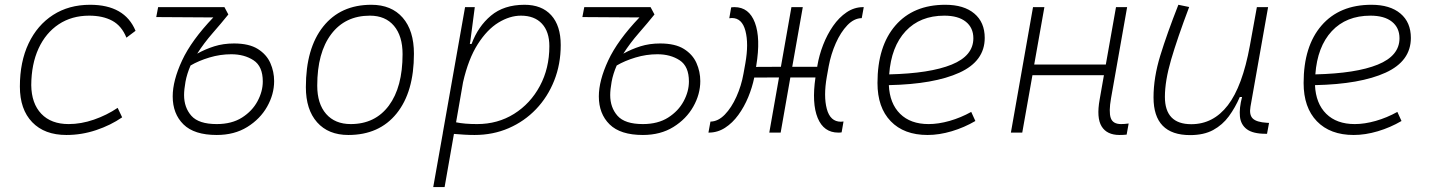

<svg xmlns="http://www.w3.org/2000/svg" viewBox="-20 -547 5899 792"><path d="M263.2 -35.2Q314.5 -35.2 367.4 -53.5Q420.4 -71.8 465.3 -102.1L483.9 -63Q436.5 -30.3 376.7 -10.3Q316.9 9.8 253.9 9.8Q163.6 9.8 112.8 -43Q62 -95.7 62 -189.9Q62 -292 97.9 -367.7Q133.8 -443.4 199 -485.4Q264.2 -527.3 351.6 -527.3Q494.6 -527.3 539.1 -419.9L501.5 -391.6Q481.9 -440.4 443.1 -461.4Q404.3 -482.4 347.7 -482.4Q275.9 -482.4 222.2 -446.8Q168.5 -411.1 138.9 -346.7Q109.4 -282.2 108.9 -195.8Q109.9 -120.1 150.4 -77.6Q190.9 -35.2 263.2 -35.2Z M874 9.8Q781.2 9.8 736.8 -33.9Q692.4 -77.6 692.4 -149.4Q692.4 -214.4 731 -297.4Q769.5 -380.4 859.9 -475.1L624.5 -476.6L632.3 -517.6H905.8L921.9 -487.3Q893.6 -452.1 857.2 -410.4Q820.8 -368.7 793.5 -325.7Q826.7 -344.2 864 -356Q901.4 -367.7 945.3 -367.7Q1007.3 -367.7 1043.5 -345Q1079.6 -322.3 1095.2 -286.9Q1110.8 -251.5 1110.8 -212.4Q1110.8 -158.2 1082 -107.2Q1053.2 -56.2 1000 -23.2Q946.8 9.8 874 9.8ZM766.1 -276.9Q751 -242.2 745.1 -209.7Q739.3 -177.2 739.3 -154.8Q739.3 -103.5 769.5 -69.3Q799.8 -35.2 874 -35.2Q936 -35.2 978.3 -62Q1020.5 -88.9 1042.2 -129.4Q1064 -169.9 1064 -210.9Q1064 -273.4 1025.9 -298.3Q987.8 -323.2 934.1 -323.2Q888.2 -323.2 843.8 -309.8Q799.3 -296.4 766.1 -276.9Z M1417 9.8Q1334.5 9.8 1288.1 -42.5Q1241.7 -94.7 1241.7 -187.5Q1241.7 -347.7 1313.2 -437.5Q1384.8 -527.3 1511.7 -527.3Q1594.7 -527.3 1641.1 -474.1Q1687.5 -420.9 1687.5 -325.2Q1687.5 -167.5 1616 -78.9Q1544.4 9.8 1417 9.8ZM1426.8 -35.2Q1527.3 -35.2 1584 -111.3Q1640.6 -187.5 1640.6 -323.7Q1640.6 -398.4 1605.2 -440.4Q1569.8 -482.4 1505.9 -482.4Q1403.8 -482.4 1346.2 -406Q1288.6 -329.6 1288.6 -193.8Q1288.6 -119.1 1325.2 -77.1Q1361.8 -35.2 1426.8 -35.2Z M1814 224.6H1767.1L1807.1 -0.5Q1806.6 -0.5 1806.2 -0.5L1807.1 -1.5L1898.4 -517.6H1938.5L1919.9 -375.5L1918 -365.7H1925.3Q1951.7 -437.5 2005.1 -482.4Q2058.6 -527.3 2143.6 -527.3Q2214.8 -527.3 2253.9 -484.1Q2293 -440.9 2293 -361.3Q2293 -282.2 2266.1 -214.6Q2239.3 -147 2191.2 -96.7Q2143.1 -46.4 2078.4 -18.3Q2013.7 9.8 1937.5 9.8Q1916 9.8 1895 8.5Q1874 7.3 1852.5 5.4ZM1861.3 -42.5Q1895.5 -35.2 1948.2 -35.2Q2033.2 -35.2 2100.6 -77.4Q2168 -119.6 2207 -192.4Q2246.1 -265.1 2246.1 -356.4Q2246.1 -416.5 2215.3 -449.5Q2184.6 -482.4 2128.9 -482.4Q2083 -482.4 2036.1 -453.9Q1989.3 -425.3 1950.7 -364.7Q1912.1 -304.2 1890.1 -208Z M2631.8 9.8Q2539.1 9.8 2494.6 -33.9Q2450.2 -77.6 2450.2 -149.4Q2450.2 -214.4 2488.8 -297.4Q2527.3 -380.4 2617.7 -475.1L2382.3 -476.6L2390.1 -517.6H2663.6L2679.7 -487.3Q2651.4 -452.1 2615 -410.4Q2578.6 -368.7 2551.3 -325.7Q2584.5 -344.2 2621.8 -356Q2659.2 -367.7 2703.1 -367.7Q2765.1 -367.7 2801.3 -345Q2837.4 -322.3 2853 -286.9Q2868.7 -251.5 2868.7 -212.4Q2868.7 -158.2 2839.8 -107.2Q2811 -56.2 2757.8 -23.2Q2704.6 9.8 2631.8 9.8ZM2523.9 -276.9Q2508.8 -242.2 2502.9 -209.7Q2497.1 -177.2 2497.1 -154.8Q2497.1 -103.5 2527.3 -69.3Q2557.6 -35.2 2631.8 -35.2Q2693.8 -35.2 2736.1 -62Q2778.3 -88.9 2800 -129.4Q2821.8 -169.9 2821.8 -210.9Q2821.8 -273.4 2783.7 -298.3Q2745.6 -323.2 2691.9 -323.2Q2646 -323.2 2601.6 -309.8Q2557.1 -296.4 2523.9 -276.9Z M2903.8 0H2902.3L2910.6 -45.4Q2942.4 -45.9 2970 -74.5Q2997.6 -103 3017.8 -148.2Q3038.1 -193.4 3046.9 -243.2L3054.7 -286.6Q3068.8 -366.7 3054.9 -419.7Q3041 -472.7 2999 -472.7Q2995.1 -472.7 2988.3 -471.7L2996.1 -516.6Q3000 -517.1 3003.2 -517.3Q3006.3 -517.6 3009.8 -517.6Q3069.8 -517.6 3094 -453.4Q3118.2 -389.2 3099.6 -276.4L3098.6 -271L3201.2 -271.5L3244.6 -517.6H3291.5L3248 -271.5H3351.1L3351.6 -275.9Q3358.9 -319.3 3375.5 -362.1Q3392.1 -404.8 3416.5 -439.9Q3440.9 -475.1 3472.4 -496.3Q3503.9 -517.6 3540.5 -517.6H3543L3534.7 -472.2Q3502.9 -471.7 3475.3 -442.9Q3447.8 -414.1 3427.7 -368.9Q3407.7 -323.7 3398.4 -273.9L3390.6 -230.5Q3376.5 -150.4 3390.6 -97.7Q3404.8 -44.9 3448.7 -44.9Q3452.6 -44.9 3459.5 -45.9L3451.7 -1Q3448.2 -0.5 3444.8 -0.2Q3441.4 0 3438 0Q3377.9 0 3353 -60.3Q3328.1 -120.6 3343.8 -227.5H3240.2L3200.2 0H3153.3L3193.4 -227.5L3091.3 -227.1Q3083 -186.5 3066.4 -146.2Q3049.8 -106 3025.6 -72.8Q3001.5 -39.6 2970.7 -19.8Q2939.9 0 2903.8 0Z M3810.5 -35.2Q3851.1 -35.2 3897.2 -48.3Q3943.4 -61.5 3986.3 -85.4L4003.4 -47.9Q3957.5 -21 3905.8 -5.6Q3854 9.8 3806.2 9.8Q3709 9.8 3654.3 -46.9Q3599.6 -103.5 3599.6 -204.6Q3599.6 -356.4 3673.6 -441.9Q3747.6 -527.3 3879.4 -527.3Q3956.1 -527.3 3999 -491.2Q4042 -455.1 4042 -390.6Q4042 -294.9 3937.7 -247.3Q3833.5 -199.7 3646.5 -195.8Q3649.9 -120.1 3692.9 -77.6Q3735.8 -35.2 3810.5 -35.2ZM3647.9 -240.2Q3815.9 -244.1 3905.5 -280.5Q3995.1 -316.9 3995.1 -389.2Q3995.1 -432.6 3963.9 -457.5Q3932.6 -482.4 3875.5 -482.4Q3775.4 -482.4 3715.8 -418.5Q3656.2 -354.5 3647.9 -240.2Z M4149.9 0 4241.2 -517.6H4288.1L4246.1 -280.8H4541.5L4583.5 -517.6H4629.4L4563 -141.6Q4553.2 -85.9 4561.8 -60.5Q4570.3 -35.2 4604.5 -35.2Q4618.7 -35.2 4635.7 -37.6L4627.4 8.3Q4613.8 9.8 4598.1 9.8Q4545.9 9.8 4524.2 -25.6Q4502.4 -61 4516.1 -136.7L4533.7 -236.8H4238.8L4196.8 0Z M4889.2 10.3Q4738.3 10.3 4738.3 -145Q4738.3 -227.1 4766.1 -317.6Q4793.9 -408.2 4840.8 -527.3L4885.3 -518.1Q4836.4 -388.7 4810.8 -300.8Q4785.2 -212.9 4785.2 -147.5Q4785.2 -34.7 4894 -34.7Q4984.9 -34.7 5044.9 -112.8Q5105 -190.9 5135.7 -358.4L5164.6 -517.6H5210.9L5138.2 -106.9Q5132.3 -73.2 5147.7 -58.1Q5163.1 -43 5206.1 -40.5L5214.8 -40L5206.5 4.9H5201.2Q5148.4 4.9 5123.3 -13.9Q5098.1 -32.7 5094.7 -66.7Q5091.3 -100.6 5103.5 -147H5094.2Q5075.2 -103 5049.1 -67.4Q5022.9 -31.7 4984.4 -10.7Q4945.8 10.3 4889.2 10.3Z M5568.4 -35.2Q5608.9 -35.2 5655 -48.3Q5701.2 -61.5 5744.1 -85.4L5761.2 -47.9Q5715.3 -21 5663.6 -5.6Q5611.8 9.8 5564 9.8Q5466.8 9.8 5412.1 -46.9Q5357.4 -103.5 5357.4 -204.6Q5357.4 -356.4 5431.4 -441.9Q5505.4 -527.3 5637.2 -527.3Q5713.9 -527.3 5756.8 -491.2Q5799.8 -455.1 5799.8 -390.6Q5799.8 -294.9 5695.6 -247.3Q5591.3 -199.7 5404.3 -195.8Q5407.7 -120.1 5450.7 -77.6Q5493.7 -35.2 5568.4 -35.2ZM5405.8 -240.2Q5573.7 -244.1 5663.3 -280.5Q5752.9 -316.9 5752.9 -389.2Q5752.9 -432.6 5721.7 -457.5Q5690.4 -482.4 5633.3 -482.4Q5533.2 -482.4 5473.6 -418.5Q5414.1 -354.5 5405.8 -240.2Z"/></svg>

Font: Cascadia Mono PL ExtraLight
Style: Italic
Weight: 200
Italic angle: -10°
Monospace: yes
Designer: Aaron Bell
Foundry: Saja Typeworks
Version: Version 2404.023; ttfautohint (v1.8.4)